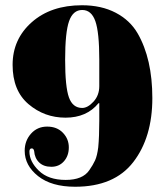

<svg xmlns="http://www.w3.org/2000/svg" viewBox="-20 -508 631 731"><path d="M358 -180V-281Q358 -385 343 -427.5Q328 -470 293 -470Q258 -470 243 -427.5Q228 -385 228 -281Q228 -177 242.5 -137Q257 -97 293 -97Q314 -97 336 -121Q358 -145 358 -180ZM92 69Q92 107 128 142Q164 177 230 177Q295 177 320 140Q334 120 342 102.5Q350 85 354 53Q358 12 358 -48V-115H355Q310 -60 229.5 -60Q149 -60 88.5 -111.5Q28 -163 28 -261Q28 -359 101 -423.5Q174 -488 292 -488Q366 -488 420.5 -459.5Q475 -431 504 -381Q560 -284 560 -134.5Q560 15 487.5 109Q415 203 266 203Q176 203 125 162.5Q74 122 74 66Q74 28 98 1Q122 -26 159.5 -26Q197 -26 219.5 -2.5Q242 21 242 53Q242 85 223.5 106Q205 127 175.5 127Q146 127 129 110.5Q112 94 110 67Q108 57 101 57Q92 57 92 69Z"/></svg>

Font: Elsie Swash Caps Black
Style: Regular
Weight: 900
Designer: Alejandro Inler
Foundry: Alejandro Inler
Version: 1.003